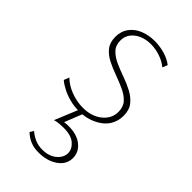

<svg xmlns="http://www.w3.org/2000/svg" viewBox="-205 -476 777 777"><g transform="rotate(45 183.5 -87.0)"><path d="M178 5Q150 5 125 -1.5Q100 -8 79.5 -18.5Q59 -29 45 -41L54 -64Q76 -42 110 -29Q144 -16 179 -16Q229 -16 261 -42Q293 -68 293 -106Q293 -135 277 -152.5Q261 -170 235 -182Q209 -194 181 -204Q153 -214 127 -227Q101 -240 85 -260Q69 -280 69 -312Q69 -344 86 -367Q103 -390 131.5 -401.5Q160 -413 194 -413Q223 -413 251 -405Q279 -397 300 -381L291 -359Q272 -375 245.5 -384Q219 -393 193 -393Q150 -393 122 -371.5Q94 -350 94 -316Q94 -288 110.5 -271Q127 -254 152.5 -242.5Q178 -231 206.5 -221Q235 -211 260.5 -197.5Q286 -184 302.5 -163.5Q319 -143 319 -110Q319 -85 309 -64Q299 -43 280 -28Q261 -13 235 -4Q209 5 178 5ZM174 0H198L163 88L146 82Q156 80 168.5 78.5Q181 77 191 77Q239 77 267 99.5Q295 122 295 156Q295 193 262 216Q229 239 180 239Q153 239 133 230.5Q113 222 96 206L106 190Q121 203 140 211.5Q159 220 182 220Q221 220 244 200.5Q267 181 267 156Q267 133 246 114.5Q225 96 182 96Q172 96 158.5 97Q145 98 132 102Z"/></g></svg>

Font: Ysabeau Office Thin
Style: Regular
Weight: 250
Designer: Christian Thalmann (Catharsis Fonts)
Version: Version 2.001;gftools[0.9.30]; featfreeze: tnum,lnum,ss02